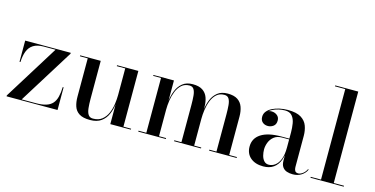

<svg xmlns="http://www.w3.org/2000/svg" viewBox="-75 -1123 2944 1506"><g transform="rotate(15 1396.5 -370.0)"><path d="M25.5 0V-7.5L302 -452.5H208Q154 -452.5 122.5 -432.5Q91 -412.5 77 -375.5Q63 -338.5 61 -288H53.5V-460H423.5V-452.5L146.5 -7.5H262Q311 -7.5 343.5 -17.8Q376 -28 395 -49.2Q414 -70.5 422.5 -104Q431 -137.5 432.5 -184H439.5V0Z M704.5 10Q647 10 616.5 -9.8Q586 -29.5 574.8 -63.5Q563.5 -97.5 563.5 -141V-452.5H500V-460H667V-151Q667 -109 670.5 -76.2Q674 -43.5 686.2 -25Q698.5 -6.5 724.5 -6.5Q770 -6.5 798.2 -29.5Q826.5 -52.5 841.8 -88.2Q857 -124 862.5 -163.8Q868 -203.5 868 -236.5L873.5 -240Q873.5 -205 868.2 -162Q863 -119 846.2 -79.8Q829.5 -40.5 795.5 -15.2Q761.5 10 704.5 10ZM868 0V-452.5H799.5V-460H972.5V-7.5H1035V0Z M1261.5 -460V-7.5H1319V0H1095V-7.5H1158.5V-452.5H1095V-460ZM1547 -319V-7.5H1604.5V0H1385.5V-7.5H1443.5V-310Q1443.5 -352 1440.5 -384.5Q1437.5 -417 1426.2 -435.2Q1415 -453.5 1390.5 -453.5Q1352 -453.5 1326.8 -430.8Q1301.5 -408 1287.2 -372.2Q1273 -336.5 1267.2 -297Q1261.5 -257.5 1261.5 -224.5L1256.5 -220.5Q1256.5 -256 1262 -298.8Q1267.5 -341.5 1283.5 -380.5Q1299.5 -419.5 1330.8 -444.8Q1362 -470 1413 -470Q1464 -470 1493.2 -450.5Q1522.5 -431 1534.8 -396.8Q1547 -362.5 1547 -319ZM1831.5 -319V-7.5H1894V0H1670V-7.5H1728V-310Q1728 -352 1725 -384.5Q1722 -417 1710.5 -435.2Q1699 -453.5 1674 -453.5Q1635 -453.5 1610.2 -430.8Q1585.5 -408 1571.5 -372.2Q1557.5 -336.5 1552.2 -297Q1547 -257.5 1547 -224.5L1541.5 -220.5Q1541.5 -256 1546.5 -298.8Q1551.5 -341.5 1567.2 -380.5Q1583 -419.5 1614.2 -444.8Q1645.5 -470 1696.5 -470Q1748 -470 1777.5 -450.5Q1807 -431 1819.2 -396.8Q1831.5 -362.5 1831.5 -319Z M2351 10Q2325 10 2303 2.8Q2281 -4.5 2267.5 -23.5Q2254 -42.5 2254 -76.5V-304.5Q2254 -340.5 2248.2 -376Q2242.5 -411.5 2223.2 -435Q2204 -458.5 2164 -458.5Q2138.5 -458.5 2112 -452.2Q2085.5 -446 2063 -434.2Q2040.5 -422.5 2026.5 -405Q2012.5 -387.5 2012.5 -364.5H2004.5Q2004.5 -391.5 2023 -407.8Q2041.5 -424 2065 -424Q2089.5 -424 2109.2 -409Q2129 -394 2129 -366.5Q2129 -335 2108.8 -320.2Q2088.5 -305.5 2065 -305.5Q2038.5 -305.5 2021 -320.8Q2003.5 -336 2003.5 -364.5Q2003.5 -389.5 2018.8 -408.5Q2034 -427.5 2060 -440.8Q2086 -454 2118.5 -461Q2151 -468 2185 -468Q2256 -468 2293.2 -444.8Q2330.5 -421.5 2344 -384.2Q2357.5 -347 2357.5 -304.5V-50Q2357.5 -33 2364.5 -20.5Q2371.5 -8 2392 -8Q2407.5 -8 2427.2 -22.2Q2447 -36.5 2458.5 -62L2462.5 -56Q2449 -26.5 2419.5 -8.2Q2390 10 2351 10ZM2111 10Q2046 10 2007.2 -23.2Q1968.5 -56.5 1968.5 -113.5Q1968.5 -180.5 2025.2 -217Q2082 -253.5 2188.5 -253.5H2300.5V-247H2198Q2156 -247 2131 -226.5Q2106 -206 2095 -177Q2084 -148 2084 -121Q2084 -96.5 2090.2 -71.8Q2096.5 -47 2111.2 -30.5Q2126 -14 2150.5 -14Q2177.5 -14 2201.2 -31.8Q2225 -49.5 2239.5 -86.2Q2254 -123 2254 -181H2259.5Q2259.5 -123.5 2243.5 -80.5Q2227.5 -37.5 2194.8 -13.8Q2162 10 2111 10Z M2680.5 -750V-7.5H2763.5V0H2493.5V-7.5H2577V-742.5H2493.5V-750Z"/></g></svg>

Font: BodoniModa_28ptMedium
Style: Regular
Weight: 500
Designer: Owen Earl
Foundry: indestructible type
Version: Version 2.004